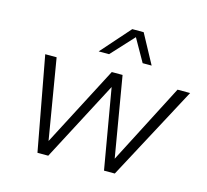

<svg xmlns="http://www.w3.org/2000/svg" viewBox="-101 -812 1002 928"><g transform="rotate(15 400.0 -348.0)"><path d="M162 0 75 -470H132L199 -69L408 -470H462L530 -69L737 -470H800L549 0H495L426 -400L216 0ZM321 -550 450 -696H507L586 -550H541L477 -663L373 -550Z"/></g></svg>

Font: Gantari Light
Style: Italic
Weight: 300
Italic angle: -10°
Version: Version 1.000